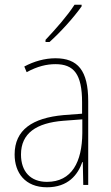

<svg xmlns="http://www.w3.org/2000/svg" viewBox="-20 -784 469 814"><path d="M326 -757V-764H296C265 -716 218 -663 173 -615V-606H190C235 -646 293 -710 326 -757ZM215 -537C170 -537 124 -524 83 -502L93 -478C139 -503 178 -512 215 -512C293 -512 328 -470 328 -350V-302L249 -296C118 -284 42 -234 42 -129C42 -52 86 10 179 10C269 10 310 -43 329 -97H331L333 0H354V-355C354 -485 310 -537 215 -537ZM249 -272 329 -278V-220C328 -98 285 -13 179 -13C110 -13 69 -56 69 -129C69 -219 134 -263 249 -272Z"/></svg>

Font: Noto Sans Oriya Cond Thin
Style: Regular
Weight: 100
Width: 3
Designer: Amélie Bonet and Sol Matas
Foundry: Google LLC
Version: Version 2.006